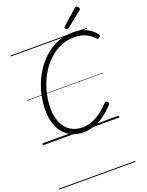

<svg xmlns="http://www.w3.org/2000/svg" viewBox="-297 -1396 1557 2033"><g transform="rotate(-20 481.0 -379.5)"><path d="M454 19Q384 19 327.5 -5.5Q271 -30 231 -77Q191 -124 170 -190Q149 -256 149 -338Q149 -417 165.5 -497.5Q182 -578 215 -653.5Q248 -729 296 -794.5Q344 -860 406 -909.5Q468 -959 543 -987Q618 -1015 705 -1015Q760 -1015 807 -1001.5Q854 -988 892.5 -962.5Q931 -937 957 -899Q964 -889 961 -881.5Q958 -874 946 -867Q936 -860 929.5 -861.5Q923 -863 911 -875Q886 -904 854 -923Q822 -942 783.5 -952Q745 -962 699 -962Q625 -962 559.5 -937Q494 -912 439.5 -867Q385 -822 341.5 -762.5Q298 -703 268.5 -633.5Q239 -564 223 -490Q207 -416 207 -342Q207 -270 224.5 -213Q242 -156 274.5 -116Q307 -76 354 -55Q401 -34 460 -34Q503 -34 543 -45.5Q583 -57 620.5 -78.5Q658 -100 694.5 -130Q731 -160 766 -197Q775 -206 782.5 -205.5Q790 -205 799 -196Q808 -187 808.5 -179.5Q809 -172 800 -162Q745 -102 687.5 -61.5Q630 -21 571.5 -1Q513 19 454 19ZM665 -1066Q657 -1066 648.5 -1074.5Q640 -1083 640 -1090Q640 -1093 641 -1096Q642 -1099 646 -1103L812 -1250Q817 -1253 820 -1256Q823 -1259 828 -1259Q834 -1259 842 -1253.5Q850 -1248 855 -1240.5Q860 -1233 860 -1226Q860 -1222 859 -1218.5Q858 -1215 852 -1211L679 -1073Q674 -1070 671 -1068Q668 -1066 665 -1066ZM0 490H860V500H0ZM0 -20H860V0H0ZM0 -505H860V-500H0ZM0 -1010H860V-1000H0Z"/></g></svg>

Font: Playwrite TZ Guides
Style: Regular
Weight: 400
Designer: Veronika Burian, José Scaglione
Foundry: TypeTogether
Version: Version 1.003